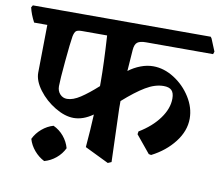

<svg xmlns="http://www.w3.org/2000/svg" viewBox="-99 -674 994 860"><g transform="rotate(10 398.5 -244.0)"><path d="M458 -464Q453 -396 451 -367Q476 -386 505 -397Q534 -408 562 -408Q611 -408 657.5 -378.5Q704 -349 733.5 -302Q763 -255 763 -205Q763 -149 723.5 -98Q684 -47 621 -15L610 -17L545 -96L547 -109Q605 -144 638 -189.5Q671 -235 671 -280Q671 -306 659.5 -317.5Q648 -329 623 -329Q584 -329 541.5 -303.5Q499 -278 444 -229V-195L452 47L436 54L327 1Q334 -81 337 -149Q293 -118 250 -118Q210 -118 165 -145Q120 -172 89.5 -212.5Q59 -253 59 -290L62 -508H2Q-16 -542 -23 -573L-17 -583H792L797 -576L820 -520L816 -508H511Q484 -508 472 -499Q460 -490 458 -464ZM342 -279V-297Q342 -380 334 -508H220Q200 -508 193 -502Q186 -496 182 -477Q177 -448 169 -361.5Q161 -275 161 -247Q161 -225 174 -211Q187 -197 206 -197Q233 -197 266.5 -219Q300 -241 342 -279ZM243 21Q230 48 206.5 67.5Q183 87 154 95Q128 82 108 58.5Q88 35 80 7Q93 -20 116.5 -40Q140 -60 168 -68Q196 -55 215.5 -31.5Q235 -8 243 21Z"/></g></svg>

Font: Sahitya
Style: Bold
Weight: 700
Designer: Juan Pablo del Peral
Foundry: Juan Pablo del Peral (http://www.huertatipografica.com)
Version: Version 1.001;PS 001.000;hotconv 1.0.70;makeotf.lib2.5.58329